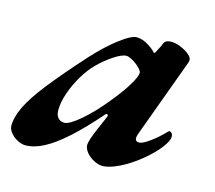

<svg xmlns="http://www.w3.org/2000/svg" viewBox="-98 -533 713 637"><g transform="rotate(15 258.5 -214.5)"><path d="M37.6 14Q24 14 9.5 6.3Q-4.9 -1.5 -14.5 -13.5Q-24 -25.6 -24 -36.6Q-24 -66.8 -6.2 -103.7Q11.7 -140.5 53 -193Q94.4 -245.5 164.3 -323.2Q207.7 -370.2 245.8 -399Q283.9 -427.9 302.3 -427.9Q329 -427.9 361.5 -401.6Q368.1 -394.2 369.1 -393.7Q370 -393.1 371 -393.1Q373 -393.1 373.7 -393.8Q374.4 -394.5 377 -399.9Q384.5 -414.1 387.5 -420.3Q390.5 -426.6 392.4 -431.6Q397.6 -443.2 416.7 -443.2Q432.2 -443.2 449.4 -436.1Q466.6 -429 478.7 -419.1Q490.8 -409.2 490.8 -400.1Q490.8 -394.3 488.7 -389.8L389 -118.3Q380.1 -92.5 399.5 -92.5Q411 -92.5 434.8 -109.6Q458.7 -126.6 482.6 -151.6Q485.4 -154.5 485.9 -154.7Q486.3 -155 487.5 -155Q492.3 -155 495.9 -150.5Q499.4 -145.9 499.4 -139.1Q499.4 -124.7 480.5 -100.1Q461.6 -75.5 431.8 -50.7Q395.6 -20.6 360.6 -3.3Q325.5 14 302.3 14Q287.4 14 271.7 5.5Q255.9 -2.9 245.7 -15.6Q235.5 -28.3 235.5 -40.6Q235.5 -47.5 240.7 -63.6Q242.5 -69.3 246.4 -79.2Q250.3 -89 255.1 -100.6Q259.9 -112.2 265.4 -124.2Q270.9 -136.2 275.4 -147.3Q278 -152.5 274.6 -155.1Q271.2 -157.8 268.5 -154.9Q217.3 -95.9 175.5 -58.4Q133.6 -20.8 100.2 -3.4Q66.8 14 37.6 14ZM142.8 -91.6Q159.9 -91.6 196.8 -123.2Q233.8 -154.8 272.4 -202.6Q304.6 -241.7 323.4 -272.5Q342.1 -303.4 342.1 -316.4Q342.1 -325.3 321.7 -342Q312.4 -349.5 302.1 -354.5Q291.9 -359.6 285.2 -359.6Q269.7 -359.6 242.7 -341.6Q215.7 -323.6 192.2 -300.2Q171.5 -279.7 153.4 -249.1Q135.2 -218.5 124.1 -186.1Q113 -153.6 113 -127.3Q113 -110.6 121 -101.1Q129 -91.6 142.8 -91.6Z"/></g></svg>

Font: EB Garamond
Style: Italic
Weight: 400
Italic angle: -17.2°
Designer: Georg Duffner and Octavio Pardo
Foundry: Georg Duffner
Version: Version 1.001